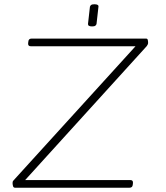

<svg xmlns="http://www.w3.org/2000/svg" viewBox="-20 -881 780 901"><path d="M51 0Q43 0 41 -8Q39 -16 39 -21Q39 -24 39.5 -27.5Q40 -31 44 -35L616 -664H124Q111 -664 112 -678L113 -686Q114 -700 129 -700H665Q672 -700 673.5 -693.5Q675 -687 675 -680Q675 -673 669 -665L98 -36H592Q605 -36 604 -22L603 -14Q602 0 587 0ZM412 -757Q392 -757 393 -769L402 -849Q403 -854 407.5 -857.5Q412 -861 423 -861Q444 -861 442 -849L433 -769Q432 -764 427.5 -760.5Q423 -757 412 -757Z"/></svg>

Font: Asap Expanded Expanded Thin
Style: Italic
Weight: 100
Width: 7
Italic angle: -6°
Designer: Pablo Cosgaya
Foundry: Omnibus-Type
Version: Version 3.001; ttfautohint (v1.8.4.7-5d5b)